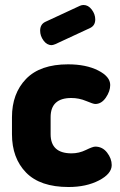

<svg xmlns="http://www.w3.org/2000/svg" viewBox="-20 -740 482 770"><path d="M255 10Q141 10 84.5 -48Q28 -106 28 -202V-270Q28 -365 84.5 -423.5Q141 -482 253 -482Q325 -482 373.5 -457.5Q422 -433 422 -399Q422 -374 404.5 -348.5Q387 -323 362 -323Q354 -323 325.5 -335Q297 -347 266 -347Q183 -347 183 -270V-202Q183 -125 267 -125Q297 -125 324.5 -138.5Q352 -152 362 -152Q391 -152 409.5 -128Q428 -104 428 -78Q428 -43 377 -16.5Q326 10 255 10ZM342 -628 202 -563Q192 -559 187 -559Q168 -559 154.5 -577.5Q141 -596 141 -617Q141 -642 161 -652L301 -717Q308 -720 315 -720Q334 -720 348 -701.5Q362 -683 362 -662Q362 -638 342 -628Z"/></svg>

Font: Dosis
Style: ExtraBold
Weight: 800
Designer: EdgarTolentino, PabloImpallari, IginoMarini
Foundry: EdgarTolentino, PabloImpallari, IginoMarini
Version: Version 1.007